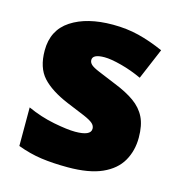

<svg xmlns="http://www.w3.org/2000/svg" viewBox="-90 -738 697 736"><g transform="rotate(15 258.5 -369.5)"><path d="M477 -263Q477 -211 453.5 -170Q430 -129 378.5 -106Q327 -83 243 -83Q184 -83 137.5 -89.5Q91 -96 43 -114V-267Q96 -243 150 -232.5Q204 -222 235 -222Q297 -222 297 -250Q297 -262 287 -271Q277 -280 251.5 -291Q226 -302 179 -321Q110 -350 76 -387.5Q42 -425 42 -493Q42 -574 104.5 -615Q167 -656 270 -656Q325 -656 373 -644Q421 -632 473 -609L421 -486Q380 -505 338 -516Q296 -527 271 -527Q224 -527 224 -504Q224 -494 232.5 -486Q241 -478 265 -468Q289 -458 335 -439Q383 -420 414.5 -397.5Q446 -375 461.5 -343.5Q477 -312 477 -263Z"/></g></svg>

Font: Noto Sans Kannada UI Black
Style: Regular
Weight: 900
Designer: Jelle Bosma - Monotype Design Team
Foundry: Monotype Imaging Inc.
Version: Version 2.005; ttfautohint (v1.8.4.7-5d5b)